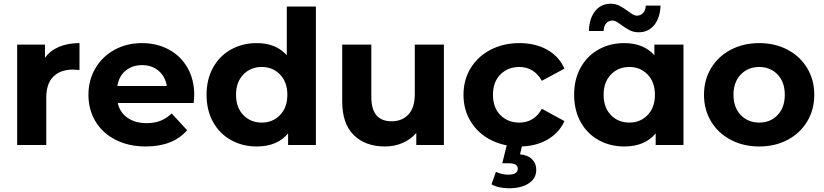

<svg xmlns="http://www.w3.org/2000/svg" viewBox="-20 -777 4416 1029"><path d="M406 -546V-402Q380 -404 371 -404Q304 -404 266 -366.5Q228 -329 228 -254V0H72V-538H221V-467Q249 -506 296.5 -526Q344 -546 406 -546Z M1018 -225H611Q622 -175 663 -146Q704 -117 765 -117Q807 -117 839.5 -129.5Q872 -142 900 -169L983 -79Q907 8 761 8Q670 8 600 -27.5Q530 -63 492 -126Q454 -189 454 -269Q454 -348 491.5 -411.5Q529 -475 594.5 -510.5Q660 -546 741 -546Q820 -546 884 -512Q948 -478 984.5 -414.5Q1021 -351 1021 -267Q1021 -264 1018 -225ZM609 -316H874Q866 -367 830 -397.5Q794 -428 742 -428Q689 -428 653 -398Q617 -368 609 -316Z M1673 -742V0H1524V-62Q1466 8 1356 8Q1280 8 1218.5 -26Q1157 -60 1122 -123Q1087 -186 1087 -269Q1087 -352 1122 -415Q1157 -478 1218.5 -512Q1280 -546 1356 -546Q1459 -546 1517 -481V-742ZM1520 -269Q1520 -337 1481 -377.5Q1442 -418 1383 -418Q1323 -418 1284 -377.5Q1245 -337 1245 -269Q1245 -201 1284 -160.5Q1323 -120 1383 -120Q1442 -120 1481 -160.5Q1520 -201 1520 -269Z M2359 -538V0H2211V-64Q2180 -29 2137 -10.5Q2094 8 2044 8Q1938 8 1876 -53Q1814 -114 1814 -234V-538H1970V-257Q1970 -127 2079 -127Q2135 -127 2169 -163.5Q2203 -200 2203 -272V-538Z M2464 -269Q2464 -349 2502.5 -412Q2541 -475 2609.5 -510.5Q2678 -546 2764 -546Q2849 -546 2912.5 -510.5Q2976 -475 3005 -409L2884 -344Q2842 -418 2763 -418Q2702 -418 2662 -378Q2622 -338 2622 -269Q2622 -200 2662 -160Q2702 -120 2763 -120Q2843 -120 2884 -194L3005 -128Q2976 -64 2912.5 -28Q2849 8 2764 8Q2678 8 2609.5 -27.5Q2541 -63 2502.5 -126Q2464 -189 2464 -269ZM2614 211 2638 144Q2670 159 2703 159Q2755 159 2755 127Q2755 98 2706 98H2672L2698 -8H2781L2767 50Q2811 55 2832.5 77.5Q2854 100 2854 133Q2854 179 2814 205.5Q2774 232 2707 232Q2681 232 2656 226.5Q2631 221 2614 211Z M3643 -538V0H3494V-62Q3436 8 3326 8Q3250 8 3188.5 -26Q3127 -60 3092 -123Q3057 -186 3057 -269Q3057 -352 3092 -415Q3127 -478 3188.5 -512Q3250 -546 3326 -546Q3429 -546 3487 -481V-538ZM3490 -269Q3490 -337 3451 -377.5Q3412 -418 3353 -418Q3293 -418 3254 -377.5Q3215 -337 3215 -269Q3215 -201 3254 -160.5Q3293 -120 3353 -120Q3412 -120 3451 -160.5Q3490 -201 3490 -269ZM3310 -643Q3294 -655 3283.5 -661Q3273 -667 3263 -667Q3242 -667 3229 -652.5Q3216 -638 3215 -611H3136Q3138 -678 3169.5 -717.5Q3201 -757 3253 -757Q3279 -757 3299.5 -746.5Q3320 -736 3346 -717Q3362 -705 3372.5 -699Q3383 -693 3393 -693Q3413 -693 3426.5 -707.5Q3440 -722 3441 -747H3520Q3518 -682 3486.5 -643Q3455 -604 3403 -604Q3376 -604 3355.5 -614.5Q3335 -625 3310 -643Z M3753 -269Q3753 -349 3791 -412Q3829 -475 3896.5 -510.5Q3964 -546 4049 -546Q4134 -546 4201 -510.5Q4268 -475 4306 -412Q4344 -349 4344 -269Q4344 -189 4306 -126Q4268 -63 4201 -27.5Q4134 8 4049 8Q3964 8 3896.5 -27.5Q3829 -63 3791 -126Q3753 -189 3753 -269ZM4186 -269Q4186 -337 4147.5 -377.5Q4109 -418 4049 -418Q3989 -418 3950 -377.5Q3911 -337 3911 -269Q3911 -201 3950 -160.5Q3989 -120 4049 -120Q4109 -120 4147.5 -160.5Q4186 -201 4186 -269Z"/></svg>

Font: Idrija
Style: Bold
Weight: 700
Designer: Julieta Ulanovsky
Foundry: Julieta Ulanovsky
Version: Version 7.200